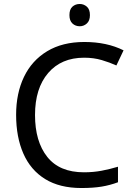

<svg xmlns="http://www.w3.org/2000/svg" viewBox="-20 -935 672 965"><path d="M403 -645Q288 -645 222 -568Q156 -491 156 -357Q156 -224 217.5 -146.5Q279 -69 402 -69Q449 -69 491 -77Q533 -85 573 -97V-19Q533 -4 490.5 3Q448 10 389 10Q280 10 207 -35Q134 -80 97.5 -163Q61 -246 61 -358Q61 -466 100.5 -548.5Q140 -631 217 -677.5Q294 -724 404 -724Q517 -724 601 -682L565 -606Q532 -621 491.5 -633Q451 -645 403 -645ZM381 -915Q401 -915 416.5 -901.5Q432 -888 432 -859Q432 -831 416.5 -817Q401 -803 381 -803Q359 -803 344 -817Q329 -831 329 -859Q329 -888 344 -901.5Q359 -915 381 -915Z"/></svg>

Font: Noto Sans Pahawh Hmong
Style: Regular
Weight: 400
Designer: Monotype Design Team
Foundry: Monotype Imaging Inc.
Version: Version 2.001; ttfautohint (v1.8.4.7-5d5b)